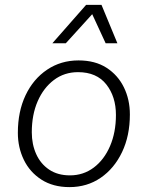

<svg xmlns="http://www.w3.org/2000/svg" viewBox="-20 -756 604 785"><path d="M264 9Q197 9 149.5 -21.5Q102 -52 77.5 -102.5Q53 -153 53 -213Q53 -300 84.5 -366.5Q116 -433 172.5 -471Q229 -509 301 -509Q369 -509 415.5 -479Q462 -449 486.5 -399Q511 -349 511 -288Q511 -201 479 -134Q447 -67 391.5 -29Q336 9 264 9ZM266 -39Q321 -39 363.5 -71Q406 -103 430 -159Q454 -215 454 -286Q454 -361 414.5 -411Q375 -461 299 -461Q243 -461 200.5 -429Q158 -397 134 -342Q110 -287 110 -215Q110 -166 128 -126Q146 -86 181 -62.5Q216 -39 266 -39ZM194 -579 332 -736H395L460 -579H412L357 -698L249 -579Z"/></svg>

Font: Kantumruy Pro Light
Style: Italic
Weight: 300
Italic angle: -13°
Version: Version 1.002